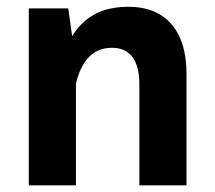

<svg xmlns="http://www.w3.org/2000/svg" viewBox="-20 -558 647 578"><path d="M208.6 0V-368.7L185.4 -532.8H66.7V0ZM541.5 -335.5Q541.5 -432.8 496.2 -485.2Q451 -537.6 365.4 -537.6Q278.2 -537.6 226.6 -486.7Q175.1 -435.8 152.4 -328L208.3 -305.1Q220.6 -358.4 247.7 -386.3Q274.7 -414.1 317.4 -414.1Q357.7 -414.1 378.6 -386.3Q399.5 -358.5 399.5 -305.2V0H541.5Z"/></svg>

Font: Estedad VF
Style: Regular
Weight: 100
Designer: Amin Abedi
Version: Version 7.3